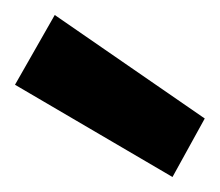

<svg xmlns="http://www.w3.org/2000/svg" viewBox="-20 -800 293 256"><path d="M210 -564 0 -687 53 -780 253 -642Z"/></svg>

Font: DM Sans 10pt ExtraBold
Style: Regular
Weight: 800
Version: Version 4.004;gftools[0.9.30]